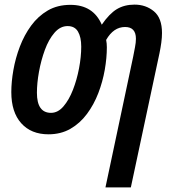

<svg xmlns="http://www.w3.org/2000/svg" viewBox="-20 -572 753 832"><path d="M557 -326Q561 -347 565 -367.5Q569 -388 569 -404Q569 -455 522 -455Q472 -455 440 -399Q443 -384 443 -367Q443 -321 434 -269.5Q425 -218 406 -168.5Q387 -119 357 -78.5Q327 -38 285.5 -14Q244 10 190 10Q115 10 72 -38Q29 -86 29 -173Q29 -217 38 -268.5Q47 -320 66 -370Q85 -420 115 -461Q145 -502 187 -526.5Q229 -551 285 -551Q384 -551 421 -465Q454 -513 486.5 -532.5Q519 -552 563 -552Q612 -552 647 -523Q682 -494 682 -429Q682 -410 679 -387.5Q676 -365 671 -341L547 240H437ZM201 -83Q231 -83 255 -111Q279 -139 296 -182.5Q313 -226 322.5 -276Q332 -326 332 -370Q332 -411 318 -435Q304 -459 273 -459Q241 -459 216 -430Q191 -401 174.5 -356Q158 -311 149 -261.5Q140 -212 140 -170Q140 -83 201 -83Z"/></svg>

Font: Noto Sans Condensed SemiBold
Style: Italic
Weight: 600
Width: 3
Italic angle: -12°
Designer: Monotype Design Team
Foundry: Monotype Imaging Inc.
Version: Version 2.013; ttfautohint (v1.8.4.7-5d5b)